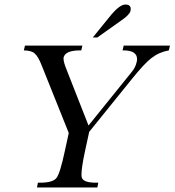

<svg xmlns="http://www.w3.org/2000/svg" viewBox="-20 -826 769 846"><path d="M389 -661 462 -751Q506 -806 532 -806Q556 -806 556 -787Q556 -783 555 -778Q551 -761 516 -737L409 -661ZM558 -506Q577 -528 582 -552Q584 -559 584 -565Q584 -604 524 -604H520L525 -625H729L724 -604Q680 -596 647 -570Q616 -546 562 -479L373 -245L355 -162Q339 -88 339 -57Q339 -47 341 -42Q349 -21 404 -21H413L409 0H143L147 -21H156Q213 -21 229 -42Q245 -63 266 -162L283 -240L164 -537Q148 -578 133 -590Q121 -603 85 -604L90 -625H343L338 -604H333Q267 -604 260 -572Q260 -570 260 -567Q260 -552 273 -520L370 -273Z"/></svg>

Font: New Athena Unicode
Style: Italic
Weight: 400
Designer: J. Rusten 1997; rev. by R. Hancock 2001, 2002, rev. by D. Mastronarde 2002-2019
Foundry: Society for Classical Studies (formerly American Philological Association)
Version: Version 5.008